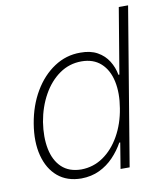

<svg xmlns="http://www.w3.org/2000/svg" viewBox="-83 -795 741 874"><g transform="rotate(-10 287.5 -358.5)"><path d="M222.7 11.7Q156.7 11.2 114 -24.9Q71.3 -61 54.7 -125Q38.1 -189 51.8 -271.5Q65.4 -353.5 103 -417.2Q140.6 -481 195.8 -517.3Q251 -553.7 316.4 -553.2Q362.8 -553.7 394.8 -535.9Q426.8 -518.1 445.3 -488.5Q463.9 -459 470.2 -423.8H474.6L525.4 -727.5H568.4L447.3 0H405.3L424.8 -119.1H420.4Q401.4 -84.5 372.8 -54.4Q344.2 -24.4 306.9 -6.6Q269.5 11.2 222.7 11.7ZM229.5 -28.8Q285.2 -29.3 330.8 -60.5Q376.5 -91.8 407.7 -147Q439 -202.1 450.2 -272Q461.9 -341.3 450.2 -396Q438.5 -450.7 404.1 -481.9Q369.6 -513.2 314.5 -513.2Q258.3 -513.2 212.9 -481.4Q167.5 -449.7 137 -395Q106.4 -340.3 94.7 -272Q84 -203.1 95 -147.9Q106 -92.8 139.6 -61Q173.3 -29.3 229.5 -28.8Z"/></g></svg>

Font: Inter Tight ExtraLight
Style: Italic
Weight: 250
Italic angle: -9.39999°
Designer: Rasmus Andersson
Foundry: rsms
Version: Version 3.004